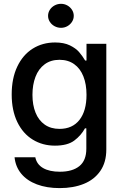

<svg xmlns="http://www.w3.org/2000/svg" viewBox="-20 -755 629 985"><path d="M54.7 51.8H161.1Q168.5 88.4 201.2 107.2Q233.9 126 287.1 126Q351.6 126 387.2 97.2Q422.9 68.4 422.9 7.8V-96.7H416Q396 -60.1 361.1 -33.9Q326.2 -7.8 261.7 -7.8Q198.7 -7.8 148.2 -38.6Q97.7 -69.3 68.8 -128.9Q40 -188.5 40 -270.5Q40 -353 68.6 -413.3Q97.2 -473.6 147.7 -505.4Q198.2 -537.1 262.7 -537.1Q308.1 -537.1 338.6 -522.2Q369.1 -507.3 385.7 -488Q402.3 -468.8 417 -444.3H423.8V-530.3H525.4V11.7Q525.4 77.6 494.6 122.1Q463.9 166.5 410.2 188.2Q356.4 210 286.1 210Q219.7 210 169.2 190.9Q118.7 171.9 89.1 136.2Q59.6 100.6 54.7 51.8ZM423.8 -268.6Q423.8 -322.8 407.7 -363.3Q391.6 -403.8 360.4 -426Q329.1 -448.2 285.2 -448.2Q240.2 -448.2 209 -425Q177.7 -401.9 162.1 -361.1Q146.5 -320.3 146.5 -268.6Q146.5 -216.3 162.4 -177Q178.2 -137.7 209.5 -115.7Q240.7 -93.8 285.2 -93.8Q351.6 -93.8 387.7 -139.9Q423.8 -186 423.8 -268.6ZM226.6 -673.8Q226.6 -690.4 235.6 -704.6Q244.6 -718.8 260 -727.1Q275.4 -735.4 293 -735.4Q310.5 -735.4 325.4 -727.1Q340.3 -718.8 349.4 -704.6Q358.4 -690.4 358.4 -673.8Q358.4 -657.2 349.4 -643.1Q340.3 -628.9 325.4 -620.6Q310.5 -612.3 293 -612.3Q275.4 -612.3 260 -620.6Q244.6 -628.9 235.6 -643.1Q226.6 -657.2 226.6 -673.8Z"/></svg>

Font: WEMIX Pretendard Medium
Style: Regular
Weight: 500
Designer: Base glyphs from Inter by Rasmus Andersson; Hangeul glyphs from Noto Sans CJK(Source Han Sans) by Jang Soo-young and Kan
Foundry: Kil Hyung-jin
Version: Version 1.000